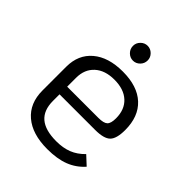

<svg xmlns="http://www.w3.org/2000/svg" viewBox="-186 -750 870 870"><g transform="rotate(45 248.5 -315.5)"><path d="M404 -98 446 -59Q414 -23 370 -6Q326 11 263 11Q167 11 113.5 -34.5Q60 -80 60 -162V-314Q60 -391 112.5 -435.5Q165 -480 257 -480Q351 -480 401.5 -433Q452 -386 452 -300Q452 -245 431.5 -224.5Q411 -204 355 -204H127V-162Q127 -102 161.5 -72.5Q196 -43 267 -43Q310 -43 343 -56Q376 -69 404 -98ZM127 -310V-253H327Q361 -253 373 -264.5Q385 -276 385 -308Q385 -364 351 -395.5Q317 -427 256 -427Q196 -427 161.5 -395.5Q127 -364 127 -310ZM207 -595Q207 -614 221 -628Q235 -642 254 -642Q273 -642 287 -628Q301 -614 301 -595Q301 -575 287 -561Q273 -547 254 -547Q235 -547 221 -561Q207 -575 207 -595Z"/></g></svg>

Font: KoHo
Style: Regular
Weight: 400
Version: Version 1.000; ttfautohint (v1.6)